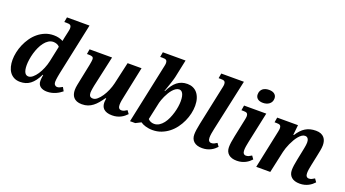

<svg xmlns="http://www.w3.org/2000/svg" viewBox="-58 -1343 3458 1927"><g transform="rotate(20 1670.5 -380.0)"><path d="M191.9 -171.9Q191.9 -143.6 196 -124Q200.2 -104.5 207.3 -92.5Q214.4 -80.6 224.4 -75.2Q234.4 -69.8 246.1 -69.8Q268.1 -69.8 291.3 -88.9Q314.5 -107.9 335 -138.7Q355.5 -169.4 371.8 -208.5Q388.2 -247.6 397 -288.1L432.1 -454.1Q421.4 -467.8 402.8 -474.9Q384.3 -481.9 366.2 -481.9Q337.9 -481.9 314 -466.6Q290 -451.2 270.8 -426Q251.5 -400.9 236.6 -368.4Q221.7 -335.9 211.9 -301.5Q202.1 -267.1 197 -233.2Q191.9 -199.2 191.9 -171.9ZM533.2 -214.8Q531.7 -207.5 529.1 -194.1Q526.4 -180.7 523.9 -166Q521.5 -151.4 519.8 -137.2Q518.1 -123 518.1 -113.8Q518.1 -90.3 528.8 -79.6Q539.6 -68.8 553.2 -68.8Q565.9 -68.8 581.3 -75.7Q596.7 -82.5 608.9 -89.8L630.9 -50.8Q617.7 -40 601.1 -29.3Q584.5 -18.6 564.7 -9.8Q544.9 -1 522 4.4Q499 9.8 473.1 9.8Q451.2 9.8 433.1 4.6Q415 -0.5 402.1 -10.3Q389.2 -20 382.1 -34.9Q375 -49.8 375 -69.8Q375 -79.1 375.5 -86.4Q376 -93.8 376.7 -100.8Q377.4 -107.9 378.7 -116Q379.9 -124 381.8 -134.8H376Q357.4 -96.2 336.9 -68.8Q316.4 -41.5 293.2 -23.9Q270 -6.3 243.4 1.7Q216.8 9.8 186 9.8Q147.5 9.8 119.9 -4.9Q92.3 -19.5 74.5 -44.4Q56.6 -69.3 48.3 -102.5Q40 -135.7 40 -172.9Q40 -211.9 49.1 -254.6Q58.1 -297.4 75.9 -338.9Q93.8 -380.4 119.9 -418Q146 -455.6 180.2 -483.9Q214.4 -512.2 256.1 -529.1Q297.9 -545.9 347.2 -545.9Q376.5 -545.9 401.9 -539.6Q427.2 -533.2 446.8 -522Q448.2 -528.3 449.7 -536.9Q451.2 -545.4 452.9 -554Q454.6 -562.5 456.3 -570.1Q458 -577.6 459 -582L467.8 -622.1Q469.2 -628.4 470.7 -635.3Q472.2 -642.1 473.1 -648.2Q474.1 -654.3 474.6 -658.7Q475.1 -663.1 475.1 -665Q475.1 -678.7 472.2 -687Q469.2 -695.3 462.9 -699.7Q456.5 -704.1 446.3 -705.6Q436 -707 421.9 -707H398.9L408.2 -759.8H648.9Z M1052.2 -85.9Q1052.2 -90.3 1052.7 -96.2Q1053.2 -102.1 1054 -108.4Q1054.7 -114.7 1055.4 -120.4Q1056.2 -126 1057.1 -129.9H1048.8Q1026.9 -98.6 1005.6 -73.2Q984.4 -47.9 960.4 -29.5Q936.5 -11.2 908.7 -1.2Q880.9 8.8 845.2 8.8Q813 8.8 791 -0.2Q769 -9.3 755.9 -24.4Q742.7 -39.6 736.8 -59.8Q731 -80.1 731 -102.1Q731 -127 736.8 -156.7Q742.7 -186.5 748 -211.9L784.2 -388.2Q788.1 -408.7 790.5 -425.3Q793 -441.9 793 -450.2Q793 -470.2 780.8 -476.6Q768.6 -482.9 740.2 -482.9H722.2L731 -536.1H971.2L905.3 -236.8Q902.3 -225.1 899.4 -210.4Q896.5 -195.8 894 -181.2Q891.6 -166.5 889.9 -153.3Q888.2 -140.1 888.2 -130.9Q888.2 -108.9 897.5 -95.9Q906.7 -83 931.2 -83Q953.1 -83 976.3 -102.8Q999.5 -122.6 1020.8 -154.1Q1042 -185.5 1058.6 -224.4Q1075.2 -263.2 1084 -300.8L1137.2 -536.1H1286.1L1218.3 -210.9Q1211.9 -183.6 1208 -159.9Q1204.1 -136.2 1204.1 -115.2Q1204.1 -93.3 1213.1 -81.5Q1222.2 -69.8 1239.3 -69.8Q1254.9 -69.8 1267.8 -75.7Q1280.8 -81.5 1297.9 -92.8L1322.3 -59.1Q1310.1 -46.4 1294.9 -33.9Q1279.8 -21.5 1261 -11.7Q1242.2 -2 1219.2 3.9Q1196.3 9.8 1168.9 9.8Q1135.7 9.8 1113.5 2.2Q1091.3 -5.4 1077.6 -18.3Q1064 -31.2 1058.1 -48.6Q1052.2 -65.9 1052.2 -85.9Z M1491.7 -622.1Q1493.2 -628.4 1494.6 -635.3Q1496.1 -642.1 1497.1 -648.2Q1498 -654.3 1498.5 -658.7Q1499 -663.1 1499 -665Q1499 -678.7 1496.1 -687Q1493.2 -695.3 1486.8 -699.7Q1480.5 -704.1 1470.2 -705.6Q1460 -707 1445.8 -707H1422.9L1432.1 -759.8H1674.8L1634.8 -569.8Q1632.8 -560.5 1628.7 -546.4Q1624.5 -532.2 1619.4 -515.6Q1614.3 -499 1608.2 -481.7Q1602.1 -464.4 1596.7 -448.7Q1591.3 -433.1 1586.9 -420.4Q1582.5 -407.7 1580.1 -400.9H1585Q1603 -437.5 1622.6 -464.6Q1642.1 -491.7 1665 -509.8Q1688 -527.8 1714.8 -536.9Q1741.7 -545.9 1774.9 -545.9Q1806.6 -545.9 1833.5 -534.2Q1860.4 -522.5 1879.6 -499.8Q1898.9 -477.1 1909.9 -443.1Q1920.9 -409.2 1920.9 -365.2Q1920.9 -324.7 1911.1 -281.2Q1901.4 -237.8 1882.3 -196Q1863.3 -154.3 1835.7 -116.9Q1808.1 -79.6 1772.2 -51.5Q1736.3 -23.4 1692.9 -6.8Q1649.4 9.8 1599.1 9.8Q1578.6 9.8 1559.6 6.8Q1540.5 3.9 1524.2 -1Q1507.8 -5.9 1494.4 -12.2Q1481 -18.6 1471.7 -25.9L1415 2.9H1358.9ZM1769 -357.9Q1769 -387.7 1764.9 -408.2Q1760.7 -428.7 1753.4 -441.4Q1746.1 -454.1 1736.3 -460Q1726.6 -465.8 1715.8 -465.8Q1697.3 -465.8 1680.2 -454.8Q1663.1 -443.8 1647.7 -426.3Q1632.3 -408.7 1619.4 -387Q1606.4 -365.2 1596.4 -343.5Q1586.4 -321.8 1579.6 -302.5Q1572.8 -283.2 1569.8 -271L1528.8 -82Q1539.6 -69.8 1556.2 -62Q1572.8 -54.2 1593.8 -54.2Q1623 -54.2 1647.5 -69.6Q1671.9 -85 1691.4 -110.1Q1710.9 -135.3 1725.3 -167.5Q1739.7 -199.7 1749.5 -233.4Q1759.3 -267.1 1764.2 -299.6Q1769 -332 1769 -357.9Z M2199.7 -69.8Q2215.3 -69.8 2228.5 -75.7Q2241.7 -81.5 2258.8 -92.8L2282.7 -59.1Q2271 -46.4 2255.9 -33.9Q2240.7 -21.5 2221.9 -11.7Q2203.1 -2 2180.2 3.9Q2157.2 9.8 2129.9 9.8Q2072.3 9.8 2041.5 -17.3Q2010.7 -44.4 2010.7 -92.8Q2010.7 -135.7 2026.9 -211.9L2113.8 -622.1Q2115.2 -628.4 2116.7 -635.3Q2118.2 -642.1 2119.1 -648.2Q2120.1 -654.3 2120.6 -658.7Q2121.1 -663.1 2121.1 -665Q2121.1 -678.7 2118.2 -687Q2115.2 -695.3 2108.9 -699.7Q2102.5 -704.1 2092.3 -705.6Q2082 -707 2067.9 -707H2046.9L2056.2 -759.8H2297.9L2178.7 -210.9Q2172.9 -183.6 2168.9 -159.9Q2165 -136.2 2165 -115.2Q2165 -93.3 2174.1 -81.5Q2183.1 -69.8 2199.7 -69.8Z M2618.2 -536.1 2548.8 -210.9Q2543 -183.6 2539.1 -159.9Q2535.2 -136.2 2535.2 -115.2Q2535.2 -93.3 2544.2 -81.5Q2553.2 -69.8 2569.8 -69.8Q2585.4 -69.8 2598.6 -75.7Q2611.8 -81.5 2628.9 -92.8L2652.8 -59.1Q2641.1 -46.4 2626 -33.9Q2610.8 -21.5 2591.8 -11.7Q2572.8 -2 2550 3.9Q2527.3 9.8 2500 9.8Q2442.4 9.8 2411.6 -17.3Q2380.9 -44.4 2380.9 -92.8Q2380.9 -114.3 2384.8 -144Q2388.7 -173.8 2397 -211.9L2436 -397.9Q2437.5 -404.3 2438.7 -411.1Q2439.9 -418 2440.9 -424.1Q2441.9 -430.2 2442.4 -434.6Q2442.9 -439 2442.9 -440.9Q2442.9 -454.6 2439.9 -462.9Q2437 -471.2 2430.7 -475.6Q2424.3 -480 2414.3 -481.4Q2404.3 -482.9 2390.1 -482.9H2372.1L2380.9 -536.1ZM2548.8 -626Q2532.2 -626 2518.1 -629.6Q2503.9 -633.3 2493.4 -641.1Q2482.9 -648.9 2476.8 -660.6Q2470.7 -672.4 2470.7 -688Q2470.7 -710 2478.3 -725.3Q2485.8 -740.7 2498.5 -750.7Q2511.2 -760.7 2528.3 -765.4Q2545.4 -770 2564 -770Q2580.1 -770 2594.5 -766.6Q2608.9 -763.2 2619.9 -755.4Q2630.9 -747.6 2637.5 -735.6Q2644 -723.6 2644 -707Q2644 -686.5 2636 -671.1Q2627.9 -655.8 2614.5 -645.8Q2601.1 -635.7 2584 -630.9Q2566.9 -626 2548.8 -626Z M3052.7 -92.8Q3052.7 -135.7 3068.8 -211.9L3085 -291Q3086.9 -300.8 3089.8 -314.9Q3092.8 -329.1 3095.7 -344.5Q3098.6 -359.9 3100.8 -375.2Q3103 -390.6 3103 -402.8Q3103 -412.1 3101.3 -422.4Q3099.6 -432.6 3095 -440.9Q3090.3 -449.2 3082.3 -454.6Q3074.2 -460 3061 -460Q3043.9 -460 3027.1 -448.5Q3010.3 -437 2994.6 -418.2Q2979 -399.4 2964.8 -375.2Q2950.7 -351.1 2939.2 -325.7Q2927.7 -300.3 2919.4 -275.9Q2911.1 -251.5 2906.7 -231.9L2856 0H2706.1L2790 -397.9Q2791.5 -404.3 2792.7 -411.1Q2793.9 -418 2794.9 -424.1Q2795.9 -430.2 2796.4 -434.6Q2796.9 -439 2796.9 -440.9Q2796.9 -454.6 2793.9 -462.9Q2791 -471.2 2784.7 -475.6Q2778.3 -480 2768.3 -481.4Q2758.3 -482.9 2744.1 -482.9H2726.1L2734.9 -536.1H2957L2945.8 -429.2H2952.1Q2971.2 -459 2991.5 -481Q3011.7 -502.9 3035.2 -517.3Q3058.6 -531.7 3086.2 -538.8Q3113.8 -545.9 3147 -545.9Q3178.7 -545.9 3200.4 -536.6Q3222.2 -527.3 3235.6 -511.5Q3249 -495.6 3254.9 -474.9Q3260.7 -454.1 3260.7 -431.2Q3260.7 -418.5 3259 -404.1Q3257.3 -389.6 3254.6 -375Q3252 -360.4 3248.8 -345.7Q3245.6 -331.1 3243.2 -317.9L3220.7 -210.9Q3214.8 -183.6 3210.9 -159.9Q3207 -136.2 3207 -115.2Q3207 -93.3 3216.1 -81.5Q3225.1 -69.8 3242.2 -69.8Q3257.8 -69.8 3270.8 -75.7Q3283.7 -81.5 3300.8 -92.8L3324.7 -59.1Q3313 -46.4 3297.9 -33.9Q3282.7 -21.5 3263.9 -11.7Q3245.1 -2 3222.2 3.9Q3199.2 9.8 3171.9 9.8Q3114.3 9.8 3083.5 -17.3Q3052.7 -44.4 3052.7 -92.8Z"/></g></svg>

Font: Droid Serif
Style: Bold Italic
Weight: 700
Italic angle: -12°
Designer: Monotype Design team
Foundry: Monotype Imaging Inc.
Version: Version 1.03